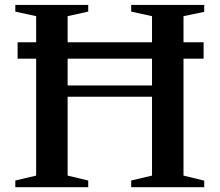

<svg xmlns="http://www.w3.org/2000/svg" viewBox="-20 -782 917 802"><path d="M44 0V-28L131 -48.5V-537H53.5V-605.5H131V-714.5L44 -733.5V-761.5H348.5V-733.5L262.5 -714.5V-605.5H615V-714.5L528 -733.5V-761.5H833V-732.5L746.5 -714.5V-605.5H830.5V-537H746.5V-48.5L833 -27.5V0H528V-28L615 -48.5V-378H262.5V-48.5L348.5 -28V0ZM262.5 -425H615V-537H262.5Z"/></svg>

Font: Libre Caslon Text Medium
Style: Regular
Weight: 500
Designer: Pablo Impallari, Rodrigo Fuenzalida, Katja Schimmel
Foundry: Pablo Impallari, Rodrigo Fuenzalida
Version: Version 2.000